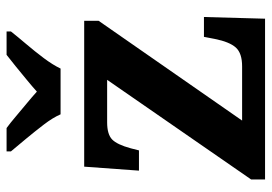

<svg xmlns="http://www.w3.org/2000/svg" viewBox="-138 -668 806 569"><g transform="rotate(-90 264.5 -383.0)"><path d="M17.6 0V-41.2L312.9 -468H187Q151.7 -468 136.3 -453.3Q121 -438.6 110 -398L103.8 -373.7H43.8L55.6 -536H487.9V-493.3L192.2 -68H352.8Q391.8 -68 408.6 -86.6Q425.4 -105.3 434.1 -148.9L440.3 -181.1H499.1L494.1 0ZM210.7 -606Q200.7 -629 180.4 -655.5Q160.1 -682 138.5 -708Q116.9 -734 100.9 -753V-766H170Q184.4 -755.6 203.7 -739.2Q223 -722.8 243 -706.3Q263 -689.8 278 -676.2Q293 -689.8 313.1 -706.3Q333.1 -722.8 353.2 -739.2Q373.2 -755.6 387 -766H456.2V-753Q441.2 -734 419.1 -708Q397 -682 377.1 -655.5Q357.3 -629 346.3 -606Z"/></g></svg>

Font: Noto Serif Ethiopic
Style: Regular
Weight: 400
Designer: Monotype Design Team
Foundry: Monotype Imaging Inc.
Version: Version 2.102